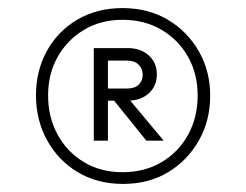

<svg xmlns="http://www.w3.org/2000/svg" viewBox="-20 -724 608 475"><path d="M284 -269Q221 -269 172.5 -298Q124 -327 96.5 -377Q69 -427 69 -488Q69 -549 96 -598Q123 -647 171.5 -675.5Q220 -704 283 -704Q347 -704 395.5 -675Q444 -646 472 -597Q500 -548 500 -487Q500 -426 472 -376.5Q444 -327 396 -298Q348 -269 284 -269ZM212 -376V-605H247V-376ZM342 -376 259 -479H299L385 -376ZM283 -298Q338 -298 380 -323Q422 -348 445.5 -391Q469 -434 469 -488Q469 -541 445.5 -583Q422 -625 380 -650Q338 -675 283 -675Q229 -675 187.5 -650Q146 -625 122.5 -583Q99 -541 99 -488Q99 -434 122.5 -391Q146 -348 187.5 -323Q229 -298 283 -298ZM232 -475V-505H295Q313 -505 323 -514.5Q333 -524 333 -539Q333 -554 323 -564Q313 -574 295 -574H232V-605H296Q328 -605 348 -587Q368 -569 368 -540Q368 -511 348 -493Q328 -475 296 -475Z"/></svg>

Font: Outfit Thin
Style: Regular
Weight: 400
Version: Version 1.100;gftools[0.9.27]